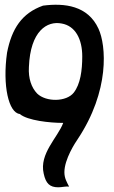

<svg xmlns="http://www.w3.org/2000/svg" viewBox="-20 -542 485 817"><path d="M228 255C243 255 262 250 274 252C265 234 254 217 254 191C254 135 301 64 310 51C448 -156 432 -349 399 -420C354 -518 255 -530 163 -518C73 -486 30 -420 10 -318C-10 -177 17 -62 64 -57C97 -29 192 -19 249 -19C226 43 146 112 166 197C175 239 192 255 228 255ZM103 -257C109 -411 181 -454 242 -442C301 -432 330 -375 330 -302C330 -242 322 -184 294 -148C263 -108 176 -107 138 -144C114 -169 100 -208 103 -257Z"/></svg>

Font: Philokalia
Style: Regular
Weight: 400
Version: Version 001.010